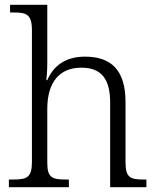

<svg xmlns="http://www.w3.org/2000/svg" viewBox="-20 -780 657 800"><path d="M17 0H267V-32H256C199 -32 177 -38 177 -102V-326C177 -438 228 -498 319 -498C405 -498 439 -448 439 -352V0H590V-32H580C523 -32 503 -39 503 -105V-355C503 -488 443 -544 334 -544C249 -544 201 -502 177 -446H173C174 -451 177 -486 177 -514V-760H22V-728H37C89 -728 113 -721 113 -655V-105C113 -39 91 -32 33 -32H17Z"/></svg>

Font: Noto Serif Bengali Light
Style: Regular
Weight: 300
Designer: Juan Bruce, Universal Thirst, Indian Type Foundry and the Monotype Design Team.
Foundry: Monotype Imaging Inc.
Version: Version 2.003